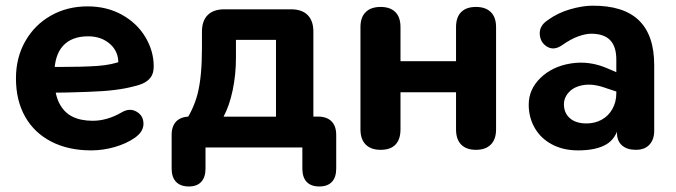

<svg xmlns="http://www.w3.org/2000/svg" viewBox="-20 -523 2398 681"><path d="M36.6 -244.8Q36.6 -318.8 69.8 -377Q103 -435.2 160.8 -467.8Q218.5 -500.4 290.5 -500.4Q359.3 -500.4 413 -470.4Q466.6 -440.4 495.9 -391Q525.2 -341.7 525.2 -287.5Q525.2 -262.8 514.3 -248.4Q503.3 -234 485.7 -226.5Q468.1 -219 439.5 -213L425.5 -210Q388 -202.8 342.9 -199.8Q297.7 -196.8 220.4 -195Q188.1 -194.8 152.3 -194L155.8 -285.5H186.5Q273.5 -285.5 325.9 -289.2Q378.3 -292.8 416.1 -308.4L399.5 -295.2Q401.7 -338.7 370.8 -366.5Q339.8 -394.2 292.6 -394.2Q234.5 -394.2 203.6 -360.5Q172.8 -326.8 172.8 -260.6L172.8 -247.3Q172.8 -192.4 189.5 -158.5Q206.3 -124.6 236.3 -109.6Q266.2 -94.6 308.8 -94.6Q334.2 -94.6 359.9 -102Q385.6 -109.4 411.5 -124.4Q439.5 -141.1 464.1 -127.1Q488.7 -113.1 488.9 -84.2Q489.1 -55.3 456.6 -33.2Q427 -13 386.5 -1.4Q346 10.2 304.3 10.4Q222.6 10.6 161.8 -20.8Q101.1 -52.2 68.8 -109.7Q36.6 -167.2 36.6 -244.8Z M588.8 75.2V-44.7Q588.8 -76 605.5 -92.7Q622.3 -109.5 653.6 -109.5H712.6L628.6 -79.8Q665.8 -131.4 681.1 -191.2Q696.3 -251.1 696.3 -352.9V-410.8Q696.3 -449.3 716.8 -469.7Q737.3 -490 775.6 -490H1012.3Q1050.8 -490 1071.1 -469.7Q1091.5 -449.3 1091.5 -410.8V-43.5L1025.5 -109.5H1107.7Q1139 -109.5 1155.8 -92.7Q1172.5 -76 1172.5 -44.7V75.2Q1172.5 105.7 1157.2 122.1Q1141.8 138.4 1112.5 138.4Q1083 138.4 1067.7 122.1Q1052.4 105.7 1052.4 75.2V0H708.9V75.2Q708.9 105.7 693.7 122.1Q678.4 138.4 649.8 138.4Q620.5 138.4 604.6 122.1Q588.8 105.7 588.8 75.2ZM958.9 -109.3V-381.7H816.9V-317.7Q816.9 -258.6 805.4 -203.5Q793.9 -148.4 773 -109.3Z M1258.5 -64V-426.8Q1258.5 -461.9 1277.2 -480.2Q1295.8 -498.4 1329.9 -498.4Q1364 -498.4 1382.3 -480.2Q1400.5 -461.9 1400.5 -426.8V-305.9H1597.5V-426.8Q1597.5 -461.9 1615.7 -480.2Q1634 -498.4 1668.1 -498.4Q1702.2 -498.4 1720.8 -480.2Q1739.5 -461.9 1739.5 -426.8V-64Q1739.5 -28.9 1720.8 -10.2Q1702.2 8.4 1668.1 8.4Q1634 8.4 1615.7 -10.2Q1597.5 -28.9 1597.5 -64V-195.7H1400.5V-64Q1400.5 -28.9 1382.8 -10.2Q1365 8.4 1329.9 8.4Q1295.8 8.4 1277.2 -10.2Q1258.5 -28.9 1258.5 -64Z M1855.3 -151.6Q1855.3 -206.4 1897.3 -246.9Q1939.3 -287.4 2004.4 -297.9Q2069.5 -308.4 2133.4 -281L2181.8 -260.1V-193.3L2130.8 -210Q2085.7 -226.7 2051.5 -221.6Q2017.3 -216.5 1998.7 -196.9Q1980.2 -177.4 1980.2 -153.3Q1980.2 -122.3 2001.2 -103.8Q2022.3 -85.2 2060.6 -85.2Q2090.1 -85.2 2114.2 -98.5Q2138.3 -111.8 2152.1 -136.5Q2166 -161.3 2166 -192.4V-312Q2166 -357.9 2144 -380.7Q2121.9 -403.4 2076.8 -403.4Q2057.3 -403.4 2030.9 -394Q2004.5 -384.5 1973.9 -362.9Q1945.1 -342.9 1920.9 -357.2Q1896.6 -371.6 1894.5 -401.1Q1892.5 -430.7 1920.9 -450.3Q1957.7 -477.3 2001.6 -489.9Q2045.5 -502.6 2079.9 -502.8Q2190.8 -503.8 2245.6 -451.3Q2300.4 -398.8 2300.4 -291.9V-59.4Q2300.4 -28.1 2283.5 -9.9Q2266.7 8.4 2235 8.4Q2203.9 8.4 2186.1 -7.3Q2168.2 -23 2168.2 -53.3V-84.6L2175.6 -80.3Q2165.6 -31 2129.5 -10.3Q2093.5 10.4 2029.9 10.4Q1977.3 10.4 1937.3 -11.1Q1897.4 -32.6 1876.4 -69.7Q1855.3 -106.8 1855.3 -151.6Z"/></svg>

Font: SN Pro Thin
Style: Regular
Weight: 200
Designer: Tobias Whetton
Foundry: Supernotes
Version: Version 1.003;Glyphs 3.3 (3324)